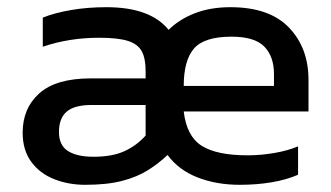

<svg xmlns="http://www.w3.org/2000/svg" viewBox="-20 -504 921 534"><path d="M217 10Q170 10 130 -6Q90 -22 66.5 -54.5Q43 -87 43 -135Q43 -203 89.5 -244.5Q136 -286 233 -286H385V-307Q385 -341 374.5 -361Q364 -381 336.5 -390Q309 -399 256 -399Q172 -399 99 -374V-455Q131 -468 177 -476Q223 -484 276 -484Q398 -484 449 -421Q478 -450 521.5 -467Q565 -484 621 -484Q729 -484 783.5 -427.5Q838 -371 838 -282V-194H491Q499 -125 541 -98.5Q583 -72 669 -72Q705 -72 743 -78.5Q781 -85 809 -97V-18Q777 -4 735.5 3Q694 10 647 10Q582 10 529.5 -10.5Q477 -31 446 -73Q422 -50 392 -31Q362 -12 320 -1Q278 10 217 10ZM491 -265H742V-298Q742 -347 715 -374.5Q688 -402 624 -402Q548 -402 519.5 -369Q491 -336 491 -265ZM240 -68Q292 -68 326 -83.5Q360 -99 385 -127V-212H235Q187 -212 165.5 -193.5Q144 -175 144 -137Q144 -100 169 -84Q194 -68 240 -68Z"/></svg>

Font: Kanit
Style: Regular
Weight: 400
Designer: Katatrad Team
Foundry: CadsonDemak
Version: Version 2.000; ttfautohint (v1.8.3)